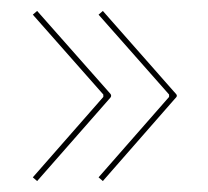

<svg xmlns="http://www.w3.org/2000/svg" viewBox="-20 -435 380 351"><path d="M168 -104 160.2 -110.8 289.1 -257.8V-262.2L160.2 -408.2L168 -415L297.9 -267.6Q303.2 -262.2 303.2 -260.7V-259.3Q303.2 -257.8 297.9 -252.4ZM47.9 -104 40 -110.8 168.9 -257.8V-262.2L40 -408.2L47.9 -415L178.2 -267.6Q183.1 -262.7 183.1 -260.7V-259.3Q183.1 -257.3 178.2 -252.4Z"/></svg>

Font: ZnikomitNo25
Style: Regular
Weight: 100
Designer: gluk
Foundry: gluk
Version: Version 0.56